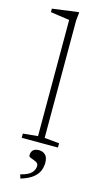

<svg xmlns="http://www.w3.org/2000/svg" viewBox="-144 -787 569 1047"><g transform="rotate(15 141.0 -263.0)"><path d="M160 -32 243.5 -24V0H39V-24L122.5 -32V-688Q116 -689 98 -691.5Q80 -694 57.5 -697.2Q35 -700.5 15.5 -703.5V-723L156.5 -742H165L160 -695.5ZM82.5 194.5Q128.5 183 144.2 165Q160 147 160 126.5Q160 112 146.2 105.5Q132.5 99 118.5 94.2Q104.5 89.5 104.5 81.5Q104.5 40.5 149 40.5Q169.5 40.5 184 54Q198.5 67.5 198.5 99Q198.5 119 190.8 140.8Q183 162.5 159.8 182.2Q136.5 202 89.5 216.5Z"/></g></svg>

Font: Newsreader Caption ExtraLight
Style: Regular
Weight: 275
Designer: Hugues Gentile
Foundry: Production Type
Version: Version 1.001